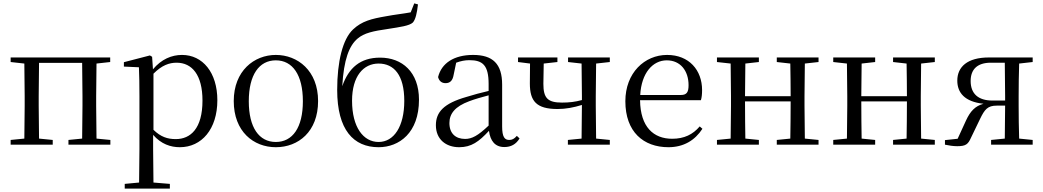

<svg xmlns="http://www.w3.org/2000/svg" viewBox="-20 -856 6174 1136"><path d="M43 -489 124 -480 126 -288V-229L124 -36L43 -28V0H292V-28L211 -36L209 -229V-288L211 -484H466L468 -288V-229L466 -36L385 -28V0H633V-28L551 -36L549 -229V-288L551 -480L632 -489V-516H43Z M1044 15C1173 15 1266 -92 1266 -263C1266 -427 1179 -531 1057 -531C996 -531 935 -506 885 -446L880 -520L867 -528L713 -488V-462L802 -458C804 -408 805 -355 805 -287V27L803 224L718 232V260H985V232L888 224L886 27V-58C934 -3 990 15 1044 15ZM888 -420C938 -470 981 -485 1025 -485C1116 -485 1178 -413 1178 -261C1178 -95 1107 -33 1020 -33C971 -33 931 -46 888 -88Z M1612 15C1745 15 1862 -77 1862 -258C1862 -438 1741 -531 1612 -531C1484 -531 1363 -437 1363 -258C1363 -78 1480 15 1612 15ZM1612 -16C1513 -16 1452 -101 1452 -257C1452 -413 1513 -499 1612 -499C1711 -499 1772 -413 1772 -257C1772 -101 1711 -16 1612 -16Z M2220 -16C2130 -16 2063 -103 2063 -260C2063 -406 2131 -480 2220 -480C2311 -480 2372 -412 2372 -259C2372 -108 2311 -16 2220 -16ZM2220 15C2342 15 2459 -70 2459 -266C2459 -430 2359 -515 2229 -515C2112 -515 2043 -455 2005 -346C2014 -504 2046 -586 2096 -628C2135 -661 2187 -672 2277 -685C2346 -696 2402 -703 2423 -723C2439 -742 2447 -778 2453 -830L2431 -836L2410 -783C2367 -775 2312 -769 2265 -760C2178 -745 2121 -731 2069 -682C2007 -624 1975 -490 1975 -324C1975 -87 2072 15 2220 15Z M2964 14C3003 14 3033 -2 3054 -37L3038 -52C3022 -34 3010 -28 2993 -28C2966 -28 2951 -45 2951 -108V-355C2951 -479 2895 -531 2779 -531C2666 -531 2592 -482 2572 -400C2578 -377 2593 -364 2616 -364C2641 -364 2658 -377 2664 -413L2679 -485C2706 -495 2731 -500 2757 -500C2836 -500 2871 -470 2871 -359V-318C2827 -308 2780 -295 2738 -282C2606 -244 2559 -193 2559 -115C2559 -32 2618 15 2697 15C2769 15 2814 -18 2873 -82C2881 -22 2909 14 2964 14ZM2871 -113C2808 -53 2772 -34 2732 -34C2676 -34 2639 -66 2639 -128C2639 -183 2672 -226 2756 -257C2790 -270 2830 -281 2871 -292Z M3341 -489 3421 -480 3423 -288V-264C3382 -253 3348 -249 3305 -249C3220 -249 3195 -276 3195 -360L3197 -480L3278 -489V-516H3045V-489L3116 -480L3115 -362C3115 -258 3153 -211 3279 -211C3328 -211 3374 -220 3423 -235L3421 -36L3340 -28V0H3588V-28L3507 -36L3505 -229V-288L3507 -480L3588 -489V-516H3341Z M3935 15C4025 15 4092 -26 4136 -94L4120 -108C4079 -60 4028 -35 3957 -35C3847 -35 3769 -104 3767 -263H4127C4132 -279 4134 -299 4134 -323C4134 -441 4057 -531 3927 -531C3794 -531 3680 -425 3680 -257C3680 -76 3787 15 3935 15ZM3768 -294C3775 -424 3842 -499 3925 -499C4006 -499 4054 -437 4054 -352C4054 -312 4044 -294 4009 -294Z M4576 -489 4656 -480C4657 -426 4658 -346 4658 -287H4388L4390 -480L4470 -489V-516H4222V-489L4303 -480L4305 -288V-229L4303 -36L4222 -28V0H4470V-28L4390 -36C4389 -92 4388 -177 4388 -256H4658C4658 -177 4657 -92 4656 -36L4576 -28V0H4823V-28L4742 -36L4740 -229V-288L4742 -480L4823 -489V-516H4576Z M5264 -489 5344 -480C5345 -426 5346 -346 5346 -287H5076L5078 -480L5158 -489V-516H4910V-489L4991 -480L4993 -288V-229L4991 -36L4910 -28V0H5158V-28L5078 -36C5077 -92 5076 -177 5076 -256H5346C5346 -177 5345 -92 5344 -36L5264 -28V0H5511V-28L5430 -36L5428 -229V-288L5430 -480L5511 -489V-516H5264Z M5844 0H6090V-28L6010 -36C6008 -92 6007 -174 6007 -229V-288C6007 -342 6008 -424 6010 -480L6090 -489V-516H5831C5703 -516 5644 -460 5644 -379C5644 -308 5687 -254 5799 -242C5750 -229 5721 -198 5696 -144L5646 -35L5571 -27V0C5595 5 5619 9 5644 9C5695 9 5708 -3 5725 -41L5779 -153C5806 -209 5824 -231 5877 -231H5927L5925 -36L5844 -28ZM5927 -261H5853C5767 -261 5723 -302 5723 -377C5723 -445 5762 -485 5842 -485H5925L5927 -288Z"/></svg>

Font: Source Han Serif CN
Style: Regular
Weight: 400
Designer: Ryoko NISHIZUKA 西塚涼子 (kana & ideographs); Frank Grießhammer (Latin, Greek & Cyrillic); Wenlong ZHANG 张文龙 (bopomofo); San
Foundry: Adobe
Version: Version 2.003;hotconv 1.1.1;makeotfexe 2.6.0